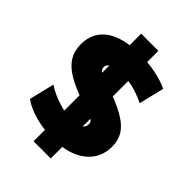

<svg xmlns="http://www.w3.org/2000/svg" viewBox="-264 -958 1186 1186"><g transform="rotate(45 328.5 -365.0)"><path d="M326 10Q245 10 172.5 -10Q100 -30 53 -64L93 -229Q145 -195 208.5 -175Q272 -155 326 -155Q372 -155 396.5 -169Q421 -183 421 -210Q421 -225 411.5 -235.5Q402 -246 379 -255.5Q356 -265 316 -275Q214 -308 152.5 -343.5Q91 -379 63.5 -423Q36 -467 36 -525Q36 -629 114.5 -684.5Q193 -740 341 -740Q410 -740 477 -726.5Q544 -713 591 -690L551 -525Q494 -552 448.5 -563.5Q403 -575 351 -575Q294 -575 265 -562.5Q236 -550 236 -525Q236 -511 246.5 -500Q257 -489 281.5 -479Q306 -469 346 -458Q448 -423 508.5 -388Q569 -353 595 -311.5Q621 -270 621 -215Q621 -111 542 -50.5Q463 10 326 10ZM254 105V-65H404V105ZM254 -65V-365H404V-65ZM254 -365V-665H404V-365ZM254 -665V-835H404V-665Z"/></g></svg>

Font: M PLUS 1 Black
Style: Regular
Weight: 900
Designer: Coji Morishita
Foundry: UNDERFOREST DESIGN
Version: Version 1.001